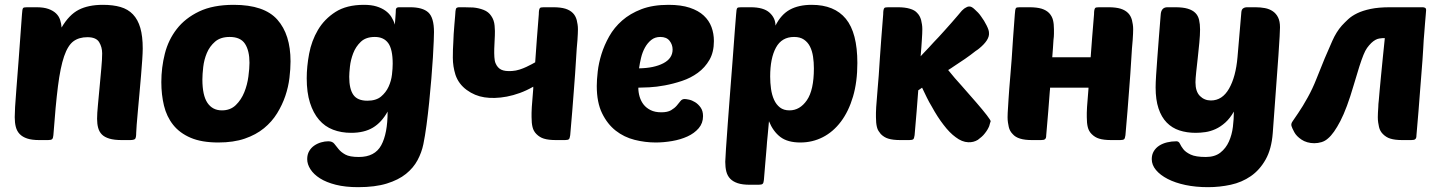

<svg xmlns="http://www.w3.org/2000/svg" viewBox="-20 -580 5968 795"><path d="M382 -88Q382 -110 385.5 -145.5Q389 -181 392.5 -220.5Q396 -260 399.5 -297Q403 -334 403 -359Q403 -385 390.5 -405.5Q378 -426 342 -426Q307 -426 284 -409Q261 -392 245.5 -347Q230 -302 220 -223Q210 -144 201 -20Q200 -8 196 -4Q192 0 179 0H143Q112 0 92.5 -6.5Q73 -13 61.5 -25Q50 -37 45.5 -54.5Q41 -72 41 -95Q41 -110 42.5 -137.5Q44 -165 48 -213.5Q52 -262 57.5 -336.5Q63 -411 71 -521Q72 -543 76 -547Q79 -550 92 -550H131Q161 -550 180.5 -543Q200 -536 212 -524.5Q224 -513 229 -497.5Q234 -482 235 -466Q266 -519 306 -539.5Q346 -560 406 -560Q448 -560 479 -551Q510 -542 530.5 -520.5Q551 -499 561 -464.5Q571 -430 571 -379Q571 -363 569 -333Q567 -303 564 -267.5Q561 -232 557.5 -193.5Q554 -155 551 -122Q548 -89 546 -64Q544 -39 544 -31Q544 -9 539 -4.5Q534 0 517 0H485Q453 0 433 -6Q413 -12 402 -23Q391 -34 386.5 -50.5Q382 -67 382 -88Z M884 10Q815 10 769.5 -9.5Q724 -29 697 -63Q670 -97 659 -142.5Q648 -188 648 -240Q648 -300 662.5 -357.5Q677 -415 712 -460Q747 -505 804.5 -532.5Q862 -560 948 -560Q1074 -560 1128.5 -498.5Q1183 -437 1183 -326Q1183 -295 1178.5 -257.5Q1174 -220 1161.5 -183Q1149 -146 1127.5 -111Q1106 -76 1073 -49Q1040 -22 993.5 -6Q947 10 884 10ZM931 -427Q893 -427 870.5 -407.5Q848 -388 836.5 -360.5Q825 -333 821.5 -302.5Q818 -272 818 -251Q818 -185 839 -154Q860 -123 899 -123Q934 -123 956.5 -145Q979 -167 991.5 -198Q1004 -229 1008.5 -263Q1013 -297 1013 -320Q1013 -370 994.5 -398.5Q976 -427 931 -427Z M1585 -118Q1560 -73 1524 -51.5Q1488 -30 1434 -30Q1393 -30 1359 -43Q1325 -56 1301 -84Q1277 -112 1263.5 -154.5Q1250 -197 1250 -256Q1250 -304 1260 -357.5Q1270 -411 1296.5 -456Q1323 -501 1369 -530.5Q1415 -560 1487 -560Q1517 -560 1538.5 -553.5Q1560 -547 1575.5 -536Q1591 -525 1600.5 -510Q1610 -495 1615 -478Q1615 -477 1615.5 -485.5Q1616 -494 1617 -505Q1618 -516 1618.5 -526.5Q1619 -537 1619 -540Q1620 -550 1632 -550H1678Q1730 -550 1753.5 -528.5Q1777 -507 1777 -447Q1777 -439 1776 -410.5Q1775 -382 1772.5 -342Q1770 -302 1766 -253.5Q1762 -205 1757 -156Q1752 -107 1746 -62Q1740 -17 1733 17Q1726 51 1709 83Q1692 115 1661 140Q1630 165 1581.5 180Q1533 195 1463 195Q1410 195 1370.5 185Q1331 175 1305 158.5Q1279 142 1265.5 121Q1252 100 1252 79Q1252 60 1260 46Q1268 32 1281 23Q1294 14 1309.5 9.5Q1325 5 1339 5Q1356 5 1364 15Q1372 25 1382 37.5Q1392 50 1410 60Q1428 70 1466 70Q1532 70 1558.5 21.5Q1585 -27 1585 -118ZM1501 -163Q1537 -163 1557.5 -180Q1578 -197 1589 -221Q1600 -245 1603 -271Q1606 -297 1606 -316Q1606 -376 1587.5 -401.5Q1569 -427 1532 -427Q1495 -427 1474 -407Q1453 -387 1442.5 -359.5Q1432 -332 1429 -304.5Q1426 -277 1426 -262Q1426 -212 1443 -187.5Q1460 -163 1501 -163Z M2368 -497Q2370 -488 2371.5 -479Q2373 -470 2373 -459Q2373 -451 2372.5 -440Q2372 -429 2371 -414Q2368 -385 2365 -332Q2362 -279 2356 -204Q2353 -166 2349.5 -120Q2346 -74 2341 -20Q2339 -7 2336 -4Q2332 0 2319 0H2283Q2251 0 2232 -6Q2215 -11 2201 -25Q2189 -37 2185 -54Q2181 -70 2181 -95Q2181 -103 2181 -113Q2181 -123 2182 -137Q2184 -166 2188 -213V-221Q2160 -205 2132.5 -195Q2105 -185 2078.5 -180Q2052 -175 2028.5 -174.5Q2005 -174 1986 -177Q1946 -183 1912.5 -207.5Q1879 -232 1866 -270Q1855 -305 1855 -341Q1855 -377 1857 -405Q1857 -419 1858.5 -439Q1860 -459 1861.5 -478.5Q1863 -498 1864.5 -513.5Q1866 -529 1866 -534Q1867 -545 1871 -547.5Q1875 -550 1881 -550H1901Q1909 -550 1919.5 -549.5Q1930 -549 1939 -549Q1962 -547 1982.5 -539Q2003 -531 2014 -514Q2026 -497 2028 -473.5Q2030 -450 2029 -433Q2029 -427 2028 -411.5Q2027 -396 2026.5 -378Q2026 -360 2027 -343.5Q2028 -327 2032 -318Q2040 -299 2055.5 -291.5Q2071 -284 2100 -286Q2116 -287 2131.5 -292Q2147 -297 2159.5 -303Q2172 -309 2181.5 -314Q2191 -319 2196 -322Q2196 -326 2196.5 -329Q2197 -332 2197 -336Q2200 -374 2203 -419.5Q2206 -465 2211 -521Q2211 -542 2216 -547Q2219 -550 2232 -550H2271Q2301 -550 2321 -544Q2340 -538 2352 -526Q2363 -515 2368 -497Z M2695 10Q2651 10 2607.5 -1Q2564 -12 2529.5 -39Q2495 -66 2473 -111Q2451 -156 2451 -224Q2451 -249 2455 -284Q2459 -319 2470.5 -356Q2482 -393 2502.5 -429.5Q2523 -466 2556 -495Q2589 -524 2636 -542Q2683 -560 2748 -560Q2800 -560 2836 -548Q2872 -536 2894 -515.5Q2916 -495 2926 -468Q2936 -441 2936 -410Q2936 -364 2917.5 -332Q2899 -300 2869.5 -278.5Q2840 -257 2804 -245Q2768 -233 2733 -226.5Q2698 -220 2668.5 -218.5Q2639 -217 2623 -217Q2623 -198 2628.5 -179.5Q2634 -161 2645 -147Q2656 -133 2674 -124Q2692 -115 2718 -115Q2744 -115 2758.5 -123.5Q2773 -132 2782 -142.5Q2791 -153 2797.5 -161.5Q2804 -170 2815 -170Q2820 -170 2832.5 -167.5Q2845 -165 2858 -157Q2871 -149 2881 -135Q2891 -121 2891 -99Q2891 -70 2873 -49Q2855 -28 2826.5 -15Q2798 -2 2763 4Q2728 10 2695 10ZM2714 -427Q2692 -427 2676.5 -414.5Q2661 -402 2650.5 -383Q2640 -364 2634.5 -341Q2629 -318 2626 -297Q2688 -298 2726.5 -318Q2765 -338 2765 -375Q2765 -395 2752.5 -411Q2740 -427 2714 -427Z M3341 -560Q3435 -560 3482.5 -502Q3530 -444 3530 -319Q3530 -241 3512 -180Q3494 -119 3462 -76.5Q3430 -34 3387 -12Q3344 10 3294 10Q3241 10 3211 -13Q3181 -36 3164 -78Q3161 -42 3159 -23Q3157 -4 3156 7.5Q3155 19 3154.5 28Q3154 37 3152.5 52Q3151 67 3149 93Q3147 119 3143 165Q3142 177 3138 181Q3134 185 3121 185H3085Q3054 185 3034.5 178.5Q3015 172 3003.5 160Q2992 148 2987.5 130.5Q2983 113 2983 90Q2983 80 2986 36Q2989 -8 2993.5 -69.5Q2998 -131 3003.5 -202Q3009 -273 3014 -337.5Q3019 -402 3022.5 -452Q3026 -502 3028 -521Q3029 -543 3033 -547Q3036 -550 3049 -550H3088Q3142 -550 3166.5 -527.5Q3191 -505 3191 -474Q3214 -520 3250.5 -540Q3287 -560 3341 -560ZM3268 -427Q3217 -427 3193 -383Q3169 -339 3169 -263Q3169 -237 3172.5 -212Q3176 -187 3185 -167Q3194 -147 3209.5 -135Q3225 -123 3249 -123Q3292 -123 3321 -165Q3350 -207 3350 -297Q3350 -322 3346.5 -345.5Q3343 -369 3334 -387Q3325 -405 3309 -416Q3293 -427 3268 -427Z M4066 -103Q4082 -82 4082 -78Q4081 -75 4079.5 -70.5Q4078 -66 4076 -58Q4070 -43 4058 -28Q4052 -20 4044.5 -13.5Q4037 -7 4029 -1Q4011 10 3989 9Q3963 8 3937 -12Q3912 -30 3887 -63Q3862 -95 3838 -139Q3827 -157 3817.5 -176.5Q3808 -196 3798 -217Q3793 -214 3789.5 -211Q3786 -208 3782 -206V-204Q3779 -166 3775.5 -120Q3772 -74 3767 -20Q3765 -7 3762 -4Q3758 0 3745 0H3709Q3677 0 3658 -6Q3641 -11 3627 -25Q3622 -31 3617.5 -38Q3613 -45 3611 -54Q3607 -70 3607 -95Q3607 -103 3607 -113Q3607 -123 3608 -137Q3610 -166 3614 -213Q3616 -237 3618.5 -267.5Q3621 -298 3623 -336Q3626 -374 3629 -419.5Q3632 -465 3637 -521Q3637 -542 3642 -547Q3645 -550 3658 -550H3697Q3727 -550 3747 -544Q3768 -538 3778 -526Q3789 -515 3794 -497Q3796 -488 3797.5 -479Q3799 -470 3799 -459Q3799 -451 3798.5 -440Q3798 -429 3797 -414Q3796 -401 3795 -384.5Q3794 -368 3792 -347Q3796 -352 3805.5 -361.5Q3815 -371 3825.5 -382.5Q3836 -394 3847 -406Q3858 -418 3867 -427Q3877 -438 3891.5 -454Q3906 -470 3920 -486Q3934 -502 3945.5 -515.5Q3957 -529 3962 -535Q3962 -535 3964 -537Q3973 -546 3980 -549Q3987 -553 3991 -553Q4002 -555 4016 -541Q4023 -535 4030 -527.5Q4037 -520 4043 -511Q4055 -495 4065 -475Q4070 -465 4072.5 -457.5Q4075 -450 4075 -444Q4078 -415 4034 -379Q4031 -377 4027.5 -374Q4024 -371 4020 -369Q4000 -353 3975.5 -336Q3951 -319 3929 -305Q3924 -301 3918 -297.5Q3912 -294 3906 -290Q3934 -255 3960 -227Q3996 -186 4023 -155Q4049 -125 4066 -103Z M4667 -497Q4669 -488 4670.5 -479Q4672 -470 4672 -459Q4672 -451 4671.5 -440Q4671 -429 4670 -414Q4667 -385 4664 -332Q4661 -279 4655 -204Q4652 -166 4648.5 -120Q4645 -74 4640 -20Q4638 -7 4635 -4Q4631 0 4618 0H4582Q4550 0 4531 -6Q4514 -11 4500 -25Q4488 -37 4484 -54Q4480 -70 4480 -95Q4480 -103 4480 -113Q4480 -123 4481 -137Q4483 -166 4487 -213V-217H4328Q4328 -209 4327 -204Q4324 -166 4320.5 -120Q4317 -74 4312 -20Q4312 -7 4307 -4Q4304 0 4290 0H4254Q4223 0 4204 -6Q4184 -12 4173 -25Q4161 -37 4157 -54Q4155 -63 4153.5 -73Q4152 -83 4152 -95Q4152 -103 4152.5 -113Q4153 -123 4154 -137Q4155 -151 4156 -170Q4157 -189 4159 -213Q4161 -237 4163.5 -267.5Q4166 -298 4169 -336Q4171 -374 4174.5 -419.5Q4178 -465 4182 -521Q4183 -542 4187 -547Q4190 -550 4203 -550H4242Q4273 -550 4293 -544Q4312 -538 4324 -526Q4336 -513 4340 -497Q4344 -481 4344 -459Q4344 -451 4344 -440Q4344 -429 4342 -414Q4341 -400 4340 -382.5Q4339 -365 4337 -343H4496Q4499 -379 4502 -423Q4505 -467 4510 -521Q4510 -542 4515 -547Q4518 -550 4531 -550H4570Q4600 -550 4620 -544Q4639 -538 4651 -526Q4662 -515 4667 -497Z M4949 -458Q4949 -435 4946 -403.5Q4943 -372 4939.5 -340.5Q4936 -309 4933 -281.5Q4930 -254 4930 -239Q4930 -201 4948.5 -182.5Q4967 -164 4994 -164Q5041 -164 5069 -213Q5097 -262 5104 -343L5120 -530Q5121 -541 5127.5 -545.5Q5134 -550 5142 -550H5178Q5199 -550 5217.5 -546.5Q5236 -543 5250 -533.5Q5264 -524 5272 -508Q5280 -492 5280 -467Q5280 -457 5278.5 -429.5Q5277 -402 5273.5 -350.5Q5270 -299 5264 -220.5Q5258 -142 5250 -29Q5245 37 5220.5 80.5Q5196 124 5159 149.5Q5122 175 5076 185Q5030 195 4982 195Q4931 195 4888.5 186Q4846 177 4815 161Q4784 145 4766.5 124Q4749 103 4749 79Q4749 60 4757.5 46Q4766 32 4780 23Q4794 14 4812.5 9.5Q4831 5 4851 5Q4861 5 4865.5 15Q4870 25 4879.5 37.5Q4889 50 4910 60Q4931 70 4973 70Q5010 70 5033 52Q5056 34 5068.5 6Q5081 -22 5085 -55Q5089 -88 5089 -118Q5073 -90 5053.5 -72.5Q5034 -55 5013 -45.5Q4992 -36 4971 -33Q4950 -30 4931 -30Q4894 -30 4863.5 -40Q4833 -50 4811 -72.5Q4789 -95 4777 -131Q4765 -167 4765 -218Q4765 -237 4767 -268.5Q4769 -300 4772 -339.5Q4775 -379 4778.5 -425Q4782 -471 4786 -519Q4788 -550 4814 -550H4846Q4878 -550 4898 -544Q4918 -538 4929.5 -526.5Q4941 -515 4945 -497.5Q4949 -480 4949 -458Z M5870 -550Q5875 -550 5880 -548Q5885 -546 5885 -538Q5885 -534 5883.5 -518.5Q5882 -503 5880.5 -483.5Q5879 -464 5877.5 -444.5Q5876 -425 5875 -414Q5874 -399 5873 -378.5Q5872 -358 5870 -332Q5868 -306 5865.5 -274Q5863 -242 5860 -204Q5857 -166 5853.5 -120Q5850 -74 5845 -20Q5845 -7 5840 -4Q5837 0 5823 0H5787Q5756 0 5737 -6Q5720 -11 5706 -25Q5694 -37 5690 -54Q5688 -63 5686.5 -73Q5685 -83 5685 -95Q5685 -103 5685.5 -113Q5686 -123 5687 -137Q5687 -143 5687.5 -149.5Q5688 -156 5689 -164Q5690 -177 5692.5 -204.5Q5695 -232 5698.5 -268Q5702 -304 5706 -344Q5710 -384 5714 -422Q5707 -423 5691 -420.5Q5675 -418 5658 -402Q5648 -392 5640.5 -381.5Q5633 -371 5625.5 -352.5Q5618 -334 5608.5 -304.5Q5599 -275 5585 -227Q5557 -131 5530 -79Q5503 -27 5479 -7Q5467 4 5452 8.5Q5437 13 5422 13Q5407 13 5393 9Q5379 5 5369 -2Q5348 -16 5339 -33Q5330 -50 5328 -57Q5324 -67 5333 -79Q5337 -85 5355.5 -112Q5374 -139 5395 -177Q5415 -213 5430.5 -252.5Q5446 -292 5465 -338Q5480 -373 5496.5 -410.5Q5513 -448 5536 -474Q5548 -487 5562.5 -500.5Q5577 -514 5599.5 -525Q5622 -536 5655 -543Q5688 -550 5736 -550H5775H5870Z"/></svg>

Font: Poetsen One
Style: Regular
Weight: 400
Designer: Pablo Impallari, Rodrigo Fuenzalida
Foundry: Pablo Impallari, Rodrigo Fuenzalida
Version: Version 1.001; ttfautohint (v0.93) -l 8 -r 50 -G 200 -x 14 -